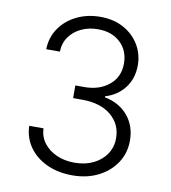

<svg xmlns="http://www.w3.org/2000/svg" viewBox="-83 -809 795 891"><g transform="rotate(10 314.5 -363.5)"><path d="M317.1 9.9Q249.6 9.9 196.9 -14.4Q144.2 -38.7 113.3 -82Q82.4 -125.4 80.6 -181.8H147.7Q149.5 -142 172.2 -112.4Q195 -82.7 232.6 -66.2Q270.2 -49.7 316.4 -49.7Q366.8 -49.7 405.4 -68.5Q443.9 -87.4 465.7 -120Q487.6 -152.7 487.6 -194.6Q487.6 -261 437.7 -302.4Q387.8 -343.8 301.5 -343.8H258.9V-403.4H301.5Q372.2 -403.4 417.8 -441.2Q463.4 -479 463.4 -542.6Q463.4 -603 423.5 -640.8Q383.5 -678.6 317.8 -678.6Q275.6 -678.6 240.2 -662.3Q204.9 -646 183.4 -616.1Q161.9 -586.3 160.9 -545.5H96.6Q98 -602.3 128 -645.4Q158 -688.6 207.9 -712.9Q257.8 -737.2 318.5 -737.2Q382.5 -737.2 429.5 -710.9Q476.6 -684.7 502.3 -641.2Q528.1 -597.7 528.1 -545.5Q528.1 -483.3 494.3 -439.1Q460.6 -394.9 403.4 -377.8V-373.2Q473 -359.4 513 -311.6Q552.9 -263.8 552.9 -194.6Q552.9 -136.4 522.4 -90Q491.8 -43.7 438.6 -16.9Q385.3 9.9 317.1 9.9Z"/></g></svg>

Font: Inter UI Light
Style: Regular
Weight: 300
Designer: Rasmus Andersson
Foundry: rsms
Version: 3.2;8d6f07862